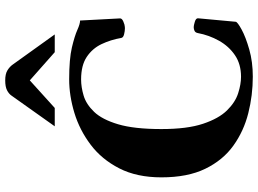

<svg xmlns="http://www.w3.org/2000/svg" viewBox="-150 -850 1014 755"><g transform="rotate(-90 357.5 -472.0)"><path d="M434.1 14.6Q360.8 14.6 290.3 -3.2Q219.7 -21 162.6 -62Q105.5 -103 71.8 -172.4Q38.1 -241.7 38.1 -344.7Q38.1 -441.4 73.5 -510.5Q108.9 -579.6 166.5 -623Q224.1 -666.5 291.7 -687Q359.4 -707.5 423.8 -707.5Q503.4 -707.5 548.8 -696.8Q594.2 -686 617.9 -675.3Q641.6 -664.6 654.8 -664.6L663.1 -508.3Q664.1 -500 650.6 -494.4Q637.2 -488.8 630.9 -488.8Q629.4 -488.8 627.9 -488.5Q626.5 -488.3 624 -488.3Q613.8 -488.3 600.8 -491.5Q587.9 -494.6 586.4 -502.4Q579.1 -544.4 562 -580.3Q544.9 -616.2 511.7 -638.4Q478.5 -660.6 422.9 -660.6Q393.1 -660.6 359.4 -650.6Q325.7 -640.6 295.7 -609.4Q265.6 -578.1 246.8 -514.9Q228 -451.7 228 -344.7Q228 -243.2 248.8 -181.2Q269.5 -119.1 301.5 -86.7Q333.5 -54.2 368.9 -43Q404.3 -31.7 433.6 -31.7Q483.4 -31.7 518.6 -55.7Q553.7 -79.6 575.4 -118.4Q597.2 -157.2 605.5 -201.7Q607.4 -211.4 614.3 -214.6Q621.1 -217.8 628.9 -217.8Q634.8 -217.8 649.2 -213.6Q663.6 -209.5 663.6 -201.2L649.9 -52.7Q649.4 -45.9 619.6 -29.5Q589.8 -13.2 541 0.7Q492.2 14.6 434.1 14.6ZM238.8 -764.2 359.4 -934.1Q366.7 -944.8 380.6 -951.9Q394.5 -959 419.4 -959Q444.8 -959 459 -950.2Q473.1 -941.4 481.4 -929.7L600.1 -764.2H530.3L419.4 -862.3L311 -764.2Z"/></g></svg>

Font: Gelasio
Style: Bold
Weight: 700
Designer: Eben Sorkin
Foundry: Eben Sorkin
Version: Version 1.008